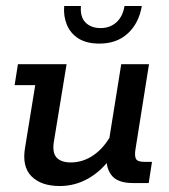

<svg xmlns="http://www.w3.org/2000/svg" viewBox="-20 -613 566 643"><path d="M180 10Q118 10 85.5 -22.5Q53 -55 64 -119L98 -328H29L40 -398H203L161 -142Q154 -103 169 -86Q184 -69 217 -69Q258 -69 293.5 -93.5Q329 -118 355 -166L343 -130L386 -398H479L434 -115Q430 -92 435 -81.5Q440 -71 463 -71H489L478 0H425Q372 0 352 -28Q332 -56 338 -100L340 -116L356 -91Q322 -42 277 -16Q232 10 180 10ZM313 -467Q270 -467 243 -484Q216 -501 204 -530Q192 -559 195 -593H251Q248 -556 266.5 -537.5Q285 -519 317 -519Q348 -519 369.5 -538Q391 -557 397 -593H455Q445 -535 408 -501Q371 -467 313 -467Z"/></svg>

Font: Rokkitt Medium
Style: Italic
Weight: 500
Italic angle: -9°
Designer: Vernon Adams
Foundry: Vernon Adams
Version: Version 3.103